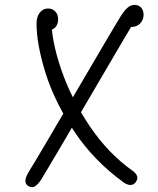

<svg xmlns="http://www.w3.org/2000/svg" viewBox="-20 -770 660 801"><path d="M106.5 -64Q119.5 -84 178.8 -185Q238 -286 303 -396.5Q364.5 -502 419.8 -595.5Q475 -689 486.5 -707Q499.5 -727 512.5 -738.2Q525.5 -749.5 542 -749.5Q553 -749.5 561.5 -744.2Q570 -739 574.5 -729.8Q579 -720.5 579 -709Q579 -692 569.5 -678.2Q560 -664.5 543.2 -659.5Q526.5 -654.5 506.5 -663.5L542.5 -684Q522.5 -651 483.8 -585Q445 -519 394.5 -432.5Q317.5 -301 242.5 -173.5Q167.5 -46 152.5 -22Q139.5 -1.5 126.2 7Q113 15.5 98 6Q88.5 0 86.5 -9.5Q84.5 -19 89.5 -32.2Q94.5 -45.5 106.5 -64ZM495 -9.5Q370.5 -100 288.8 -223.2Q207 -346.5 169.8 -466.2Q132.5 -586 132.5 -672Q132.5 -691 138.8 -705Q145 -719 156 -726.8Q167 -734.5 181 -734.5Q199.5 -734.5 211 -721.8Q222.5 -709 222.5 -689Q222.5 -670 212.2 -657.5Q202 -645 183.5 -645L194 -691.5Q194 -601.5 235.2 -480.5Q276.5 -359.5 354 -244.2Q431.5 -129 534 -57Q543 -50.5 548 -43.2Q553 -36 553 -27.8Q553 -19.5 546.5 -10.5Q540.5 -2 532 0.5Q523.5 3 514 0.2Q504.5 -2.5 495 -9.5Z"/></svg>

Font: Monaspace Radon Var
Style: Regular
Weight: 400
Designer: Riley Cran and the Lettermatic Team
Version: Version 1.000 (Monaspace Radon Var)